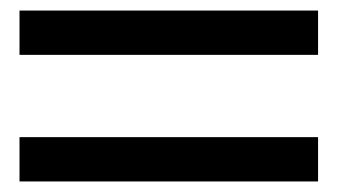

<svg xmlns="http://www.w3.org/2000/svg" viewBox="-20 -582 640 364"><path d="M17 -478V-562H583V-478ZM17 -238V-322H583V-238Z"/></svg>

Font: Victor Mono Thin SemiBold
Style: Regular
Weight: 600
Monospace: yes
Version: Version 1.561;gftools[0.9.30]